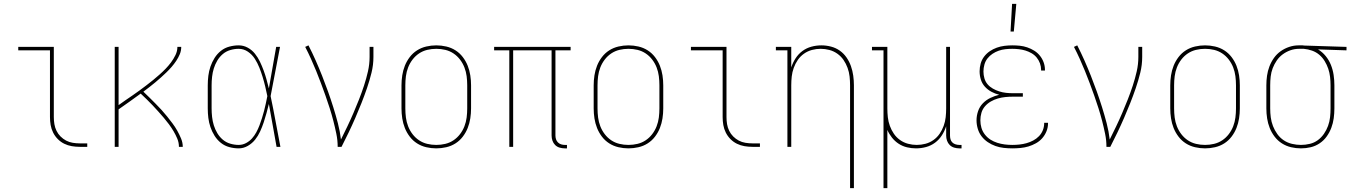

<svg xmlns="http://www.w3.org/2000/svg" viewBox="-20 -764 7040 999"><path d="M395 0Q374 0 353.5 -3.5Q333 -7 314.5 -16Q296 -25 281 -40Q266 -55 256.5 -74Q247 -93 243.5 -113.5Q240 -134 240 -155V-502H75V-520H260V-155Q260 -136 263 -118Q266 -100 274 -83.5Q282 -67 295 -54Q308 -41 324 -32.5Q340 -24 358.5 -21Q377 -18 395 -18H434V0Z M577 0V-520H597V-217Q615 -230 633 -242.5Q651 -255 669.5 -267.5Q688 -280 705.5 -293Q723 -306 741 -319.5Q759 -333 776 -347Q793 -361 809.5 -375.5Q826 -390 841.5 -406Q857 -422 870 -439.5Q883 -457 893 -477.5Q903 -498 903 -520H923Q923 -500 915.5 -482Q908 -464 897 -447.5Q886 -431 873 -416Q860 -401 846 -387.5Q832 -374 817.5 -361Q803 -348 788 -335.5Q773 -323 757.5 -311Q742 -299 726 -287Q742 -272 758 -256Q774 -240 790 -224Q806 -208 821 -191.5Q836 -175 850 -157.5Q864 -140 877.5 -122Q891 -104 902 -84.5Q913 -65 922 -43.5Q931 -22 931 0H911Q911 -22 902.5 -42.5Q894 -63 883 -81.5Q872 -100 859 -117.5Q846 -135 832 -151.5Q818 -168 803.5 -184Q789 -200 774 -216Q759 -232 743.5 -247Q728 -262 712 -277Q683 -256 654.5 -235.5Q626 -215 597 -195V0Z M1222 8Q1198 8 1173.5 1.5Q1149 -5 1129.5 -20.5Q1110 -36 1096.5 -57.5Q1083 -79 1075 -102.5Q1067 -126 1064 -150.5Q1061 -175 1061 -200V-320Q1061 -345 1064 -369.5Q1067 -394 1075 -417.5Q1083 -441 1096.5 -462.5Q1110 -484 1129.5 -499.5Q1149 -515 1173.5 -521.5Q1198 -528 1222 -528Q1247 -528 1269 -516Q1291 -504 1306.5 -484.5Q1322 -465 1332.5 -443Q1343 -421 1351.5 -398Q1360 -375 1366.5 -351.5Q1373 -328 1379 -304Q1389 -358 1398 -412Q1407 -466 1417 -520H1437Q1424 -456 1412.5 -392Q1401 -328 1388 -264Q1402 -198 1414 -132Q1426 -66 1439 0H1419Q1409 -56 1399 -112Q1389 -168 1379 -223Q1373 -199 1366.5 -175Q1360 -151 1352 -127Q1344 -103 1333.5 -80Q1323 -57 1307.5 -37.5Q1292 -18 1269.5 -5Q1247 8 1222 8ZM1222 -10Q1242 -10 1260 -19.5Q1278 -29 1291 -43.5Q1304 -58 1313.5 -75.5Q1323 -93 1330 -111.5Q1337 -130 1343 -149Q1349 -168 1354 -187Q1359 -206 1363 -225Q1367 -244 1371 -264Q1366 -289 1360 -314Q1354 -339 1346.5 -363.5Q1339 -388 1329.5 -412Q1320 -436 1306 -458Q1292 -480 1270 -495Q1248 -510 1222 -510Q1200 -510 1178 -503.5Q1156 -497 1139 -482.5Q1122 -468 1110.5 -448.5Q1099 -429 1092.5 -408Q1086 -387 1083.5 -364.5Q1081 -342 1081 -320V-200Q1081 -178 1083.5 -155.5Q1086 -133 1092.5 -112Q1099 -91 1110.5 -71.5Q1122 -52 1139 -37.5Q1156 -23 1178 -16.5Q1200 -10 1222 -10Z M1737 0Q1737 -34 1730 -68Q1723 -102 1714.5 -135Q1706 -168 1695.5 -201Q1685 -234 1673.5 -266.5Q1662 -299 1650 -331Q1638 -363 1625 -395Q1612 -427 1598 -458Q1584 -489 1568 -520L1585 -528Q1605 -489 1622.5 -449.5Q1640 -410 1656 -369.5Q1672 -329 1686.5 -288.5Q1701 -248 1714 -206.5Q1727 -165 1738 -123Q1749 -81 1754 -38Q1771 -72 1787.5 -106.5Q1804 -141 1819 -176Q1834 -211 1848 -246.5Q1862 -282 1874 -318.5Q1886 -355 1894.5 -392.5Q1903 -430 1903 -468V-520H1923V-468Q1923 -426 1913 -385.5Q1903 -345 1889.5 -305.5Q1876 -266 1860.5 -227Q1845 -188 1828.5 -150Q1812 -112 1794 -74.5Q1776 -37 1757 0Z M2250 8Q2224 8 2198 2Q2172 -4 2150 -18Q2128 -32 2112 -53Q2096 -74 2086.5 -98Q2077 -122 2073 -148Q2069 -174 2069 -200V-320Q2069 -346 2073 -372Q2077 -398 2086.5 -422Q2096 -446 2112 -467Q2128 -488 2150 -502Q2172 -516 2198 -522Q2224 -528 2250 -528Q2276 -528 2302 -522Q2328 -516 2350 -502Q2372 -488 2388 -467Q2404 -446 2413.5 -422Q2423 -398 2427 -372Q2431 -346 2431 -320V-200Q2431 -174 2427 -148Q2423 -122 2413.5 -98Q2404 -74 2388 -53Q2372 -32 2350 -18Q2328 -4 2302 2Q2276 8 2250 8ZM2250 -10Q2274 -10 2297 -15.5Q2320 -21 2339.5 -34Q2359 -47 2373.5 -66Q2388 -85 2396.5 -107Q2405 -129 2408 -152.5Q2411 -176 2411 -200V-320Q2411 -344 2408 -367.5Q2405 -391 2396.5 -413Q2388 -435 2373.5 -454Q2359 -473 2339.5 -486Q2320 -499 2297 -504.5Q2274 -510 2250 -510Q2226 -510 2203 -504.5Q2180 -499 2160.5 -486Q2141 -473 2126.5 -454Q2112 -435 2103.5 -413Q2095 -391 2092 -367.5Q2089 -344 2089 -320V-200Q2089 -176 2092 -152.5Q2095 -129 2103.5 -107Q2112 -85 2126.5 -66Q2141 -47 2160.5 -34Q2180 -21 2203 -15.5Q2226 -10 2250 -10Z M2919 8Q2905 8 2891.5 4Q2878 0 2868.5 -9.5Q2859 -19 2854.5 -32Q2850 -45 2850 -59V-502H2650V0H2630V-502H2551V-520H2949V-502H2870V-59Q2870 -49 2873 -39.5Q2876 -30 2883 -23Q2890 -16 2899.5 -13Q2909 -10 2919 -10H2930V8Z M3250 8Q3224 8 3198 2Q3172 -4 3150 -18Q3128 -32 3112 -53Q3096 -74 3086.5 -98Q3077 -122 3073 -148Q3069 -174 3069 -200V-320Q3069 -346 3073 -372Q3077 -398 3086.5 -422Q3096 -446 3112 -467Q3128 -488 3150 -502Q3172 -516 3198 -522Q3224 -528 3250 -528Q3276 -528 3302 -522Q3328 -516 3350 -502Q3372 -488 3388 -467Q3404 -446 3413.5 -422Q3423 -398 3427 -372Q3431 -346 3431 -320V-200Q3431 -174 3427 -148Q3423 -122 3413.5 -98Q3404 -74 3388 -53Q3372 -32 3350 -18Q3328 -4 3302 2Q3276 8 3250 8ZM3250 -10Q3274 -10 3297 -15.5Q3320 -21 3339.5 -34Q3359 -47 3373.5 -66Q3388 -85 3396.5 -107Q3405 -129 3408 -152.5Q3411 -176 3411 -200V-320Q3411 -344 3408 -367.5Q3405 -391 3396.5 -413Q3388 -435 3373.5 -454Q3359 -473 3339.5 -486Q3320 -499 3297 -504.5Q3274 -510 3250 -510Q3226 -510 3203 -504.5Q3180 -499 3160.5 -486Q3141 -473 3126.5 -454Q3112 -435 3103.5 -413Q3095 -391 3092 -367.5Q3089 -344 3089 -320V-200Q3089 -176 3092 -152.5Q3095 -129 3103.5 -107Q3112 -85 3126.5 -66Q3141 -47 3160.5 -34Q3180 -21 3203 -15.5Q3226 -10 3250 -10Z M3895 0Q3874 0 3853.5 -3.5Q3833 -7 3814.5 -16Q3796 -25 3781 -40Q3766 -55 3756.5 -74Q3747 -93 3743.5 -113.5Q3740 -134 3740 -155V-502H3575V-520H3760V-155Q3760 -136 3763 -118Q3766 -100 3774 -83.5Q3782 -67 3795 -54Q3808 -41 3824 -32.5Q3840 -24 3858.5 -21Q3877 -18 3895 -18H3934V0Z M4403 215V-320Q4403 -343 4400.5 -366Q4398 -389 4390 -411Q4382 -433 4369 -452Q4356 -471 4337 -484.5Q4318 -498 4295.5 -504Q4273 -510 4250 -510Q4227 -510 4204.5 -504Q4182 -498 4163 -484.5Q4144 -471 4131 -452Q4118 -433 4110 -411Q4102 -389 4099.5 -366Q4097 -343 4097 -320V0H4077V-502H4017V-520H4097V-413Q4105 -438 4119.5 -460.5Q4134 -483 4155 -498.5Q4176 -514 4201.5 -521Q4227 -528 4254 -528Q4279 -528 4304 -521.5Q4329 -515 4349.5 -500.5Q4370 -486 4384.5 -465Q4399 -444 4407.5 -420Q4416 -396 4419.5 -370.5Q4423 -345 4423 -320V215Z M4577 215V-502H4517V-520H4597V-200Q4597 -177 4599.5 -154Q4602 -131 4610 -109Q4618 -87 4631 -68Q4644 -49 4663 -35.5Q4682 -22 4704.5 -16Q4727 -10 4750 -10Q4773 -10 4795.5 -16Q4818 -22 4837 -35.5Q4856 -49 4869 -68Q4882 -87 4890 -109Q4898 -131 4900.5 -154Q4903 -177 4903 -200V-520H4923V-59Q4923 -49 4925.5 -39.5Q4928 -30 4935 -23Q4942 -16 4952 -13Q4962 -10 4971 -10H4983V8H4971Q4958 8 4944.5 4Q4931 0 4921.5 -9.5Q4912 -19 4907.5 -32Q4903 -45 4903 -59V-107Q4895 -82 4880.5 -59.5Q4866 -37 4845 -21.5Q4824 -6 4798.5 1Q4773 8 4746 8Q4723 8 4699.5 2.5Q4676 -3 4656 -16Q4636 -29 4621 -48Q4606 -67 4597 -88V215Z M5247 8Q5225 8 5202.5 5.5Q5180 3 5159 -4.5Q5138 -12 5119.5 -24.5Q5101 -37 5087.5 -54.5Q5074 -72 5067.5 -94Q5061 -116 5061 -138Q5061 -162 5069 -185.5Q5077 -209 5094 -226.5Q5111 -244 5133 -254.5Q5155 -265 5179 -271Q5158 -276 5138.5 -286.5Q5119 -297 5104.5 -313Q5090 -329 5083.5 -350Q5077 -371 5077 -393Q5077 -413 5082.5 -433Q5088 -453 5100.5 -469.5Q5113 -486 5130 -497.5Q5147 -509 5166.5 -516Q5186 -523 5206.5 -525.5Q5227 -528 5247 -528Q5267 -528 5286.5 -526Q5306 -524 5325 -517.5Q5344 -511 5361 -500.5Q5378 -490 5390.5 -474.5Q5403 -459 5410 -440Q5417 -421 5417 -401V-397H5397V-400Q5397 -418 5391 -434.5Q5385 -451 5374 -464.5Q5363 -478 5347.5 -487Q5332 -496 5315.5 -501Q5299 -506 5281.5 -508Q5264 -510 5247 -510Q5229 -510 5211 -508Q5193 -506 5176 -500Q5159 -494 5144 -484Q5129 -474 5118 -460Q5107 -446 5102 -428Q5097 -410 5097 -392Q5097 -374 5102 -356.5Q5107 -339 5118.5 -325.5Q5130 -312 5146 -303Q5162 -294 5179 -288.5Q5196 -283 5214 -281Q5232 -279 5250 -279H5302V-261H5250Q5230 -261 5210.5 -259Q5191 -257 5172 -251.5Q5153 -246 5135.5 -236Q5118 -226 5105 -211Q5092 -196 5086.5 -177Q5081 -158 5081 -138Q5081 -118 5086.5 -99Q5092 -80 5104.5 -64Q5117 -48 5133.5 -37.5Q5150 -27 5169 -21Q5188 -15 5207.5 -12.5Q5227 -10 5247 -10Q5266 -10 5284.5 -12Q5303 -14 5321 -19Q5339 -24 5356 -33Q5373 -42 5386 -55.5Q5399 -69 5406 -86.5Q5413 -104 5413 -123V-125H5433V-122Q5433 -101 5425 -81Q5417 -61 5403 -45Q5389 -29 5370 -18.5Q5351 -8 5331 -2Q5311 4 5289.5 6Q5268 8 5247 8ZM5238 -600 5246 -744H5268L5255 -600Z M5737 0Q5737 -34 5730 -68Q5723 -102 5714.5 -135Q5706 -168 5695.5 -201Q5685 -234 5673.5 -266.5Q5662 -299 5650 -331Q5638 -363 5625 -395Q5612 -427 5598 -458Q5584 -489 5568 -520L5585 -528Q5605 -489 5622.5 -449.5Q5640 -410 5656 -369.5Q5672 -329 5686.5 -288.5Q5701 -248 5714 -206.5Q5727 -165 5738 -123Q5749 -81 5754 -38Q5771 -72 5787.5 -106.5Q5804 -141 5819 -176Q5834 -211 5848 -246.5Q5862 -282 5874 -318.5Q5886 -355 5894.5 -392.5Q5903 -430 5903 -468V-520H5923V-468Q5923 -426 5913 -385.5Q5903 -345 5889.5 -305.5Q5876 -266 5860.5 -227Q5845 -188 5828.5 -150Q5812 -112 5794 -74.5Q5776 -37 5757 0Z M6250 8Q6224 8 6198 2Q6172 -4 6150 -18Q6128 -32 6112 -53Q6096 -74 6086.5 -98Q6077 -122 6073 -148Q6069 -174 6069 -200V-320Q6069 -346 6073 -372Q6077 -398 6086.5 -422Q6096 -446 6112 -467Q6128 -488 6150 -502Q6172 -516 6198 -522Q6224 -528 6250 -528Q6276 -528 6302 -522Q6328 -516 6350 -502Q6372 -488 6388 -467Q6404 -446 6413.5 -422Q6423 -398 6427 -372Q6431 -346 6431 -320V-200Q6431 -174 6427 -148Q6423 -122 6413.5 -98Q6404 -74 6388 -53Q6372 -32 6350 -18Q6328 -4 6302 2Q6276 8 6250 8ZM6250 -10Q6274 -10 6297 -15.5Q6320 -21 6339.5 -34Q6359 -47 6373.5 -66Q6388 -85 6396.5 -107Q6405 -129 6408 -152.5Q6411 -176 6411 -200V-320Q6411 -344 6408 -367.5Q6405 -391 6396.5 -413Q6388 -435 6373.5 -454Q6359 -473 6339.5 -486Q6320 -499 6297 -504.5Q6274 -510 6250 -510Q6226 -510 6203 -504.5Q6180 -499 6160.5 -486Q6141 -473 6126.5 -454Q6112 -435 6103.5 -413Q6095 -391 6092 -367.5Q6089 -344 6089 -320V-200Q6089 -176 6092 -152.5Q6095 -129 6103.5 -107Q6112 -85 6126.5 -66Q6141 -47 6160.5 -34Q6180 -21 6203 -15.5Q6226 -10 6250 -10Z M6749 8Q6723 8 6697.5 2Q6672 -4 6650 -18Q6628 -32 6612 -53Q6596 -74 6586.5 -98Q6577 -122 6573 -148Q6569 -174 6569 -200V-320Q6569 -345 6572.5 -370Q6576 -395 6585 -418.5Q6594 -442 6608.5 -462.5Q6623 -483 6643.5 -497.5Q6664 -512 6688 -520Q6712 -528 6737 -528H6750Q6754 -528 6758 -528Q6762 -528 6766 -527L6986 -520V-502L6838 -507Q6861 -493 6878 -472Q6895 -451 6905 -426Q6915 -401 6919 -374Q6923 -347 6923 -320V-200Q6923 -174 6919.5 -148.5Q6916 -123 6907 -99Q6898 -75 6883 -54Q6868 -33 6846.5 -18.5Q6825 -4 6800 2Q6775 8 6749 8ZM6749 -10Q6772 -10 6795 -15.5Q6818 -21 6836.5 -34.5Q6855 -48 6868.5 -67.5Q6882 -87 6890 -109Q6898 -131 6900.5 -154Q6903 -177 6903 -200V-320Q6903 -342 6900.5 -364Q6898 -386 6891 -406.5Q6884 -427 6872.5 -446Q6861 -465 6844.5 -479Q6828 -493 6807 -500.5Q6786 -508 6764 -510H6739Q6716 -510 6694.5 -502.5Q6673 -495 6654.5 -481.5Q6636 -468 6623 -449Q6610 -430 6602 -409Q6594 -388 6591.5 -365.5Q6589 -343 6589 -320V-200Q6589 -176 6592 -153Q6595 -130 6603.5 -108Q6612 -86 6626 -66.5Q6640 -47 6659.5 -34Q6679 -21 6702.5 -15.5Q6726 -10 6749 -10Z"/></svg>

Font: Iosevka Curly Slab Thin
Style: Regular
Weight: 100
Monospace: yes
Designer: Belleve Invis
Foundry: Belleve Invis
Version: Version 22.1.2; ttfautohint (v1.8.4)